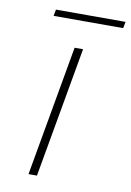

<svg xmlns="http://www.w3.org/2000/svg" viewBox="-78 -711 521 761"><g transform="rotate(10 182.5 -330.5)"><path d="M184 -525H218L125 0H91ZM85 -661H365L360 -635H80Z"/></g></svg>

Font: Be Vietnam Thin
Style: Italic
Weight: 250
Italic angle: -9°
Designer: Gabriel Lam
Foundry: TypeRant
Version: Version 3.000